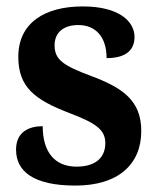

<svg xmlns="http://www.w3.org/2000/svg" viewBox="-20 -568 489 598"><path d="M215 10C347 10 420 -55 420 -160C420 -255 362 -295 262 -332C177 -364 150 -382 150 -427C150 -466 177 -490 224 -490C277 -490 312 -454 312 -387C371 -387 399 -411 399 -453C399 -501 351 -548 238 -548C118 -548 37 -496 37 -391C37 -296 89 -257 196 -216C277 -185 308 -165 308 -122C308 -80 281 -49 218 -49C151 -49 113 -94 113 -175C70 -175 30 -157 30 -102C30 -35 83 10 215 10Z"/></svg>

Font: Noto Serif SemiCondensed
Style: Bold
Weight: 700
Width: 4
Designer: Monotype Design Team
Foundry: Monotype Imaging Inc.
Version: Version 2.015